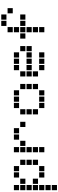

<svg xmlns="http://www.w3.org/2000/svg" viewBox="1039 -1770 922 3040"><g transform="rotate(-90 1500.0 -250.0)"><path d="M10 -491Q9 -491 9 -491Q9 -491 9 -490V-410Q9 -409 9 -409Q9 -409 10 -409H90Q91 -409 91 -409Q91 -409 91 -410V-490Q91 -491 91 -491Q91 -491 90 -491ZM210 -491Q209 -491 209 -491Q209 -491 209 -490V-410Q209 -409 209 -409Q209 -409 210 -409H290Q291 -409 291 -409Q291 -409 291 -410V-490Q291 -491 291 -491Q291 -491 290 -491ZM310 -491Q309 -491 309 -491Q309 -491 309 -490V-410Q309 -409 309 -409Q309 -409 310 -409H390Q391 -409 391 -409Q391 -409 391 -410V-490Q391 -491 391 -491Q391 -491 390 -491ZM10 -391Q9 -391 9 -391Q9 -391 9 -390V-310Q9 -309 9 -309Q9 -309 10 -309H90Q91 -309 91 -309Q91 -309 91 -310V-390Q91 -391 91 -391Q91 -391 90 -391ZM110 -391Q109 -391 109 -391Q109 -391 109 -390V-310Q109 -309 109 -309Q109 -309 110 -309H190Q191 -309 191 -309Q191 -309 191 -310V-390Q191 -391 191 -391Q191 -391 190 -391ZM410 -391Q409 -391 409 -391Q409 -391 409 -390V-310Q409 -309 409 -309Q409 -309 410 -309H490Q491 -309 491 -309Q491 -309 491 -310V-390Q491 -391 491 -391Q491 -391 490 -391ZM10 -291Q9 -291 9 -291Q9 -291 9 -290V-210Q9 -209 9 -209Q9 -209 10 -209H90Q91 -209 91 -209Q91 -209 91 -210V-290Q91 -291 91 -291Q91 -291 90 -291ZM410 -291Q409 -291 409 -291Q409 -291 409 -290V-210Q409 -209 409 -209Q409 -209 410 -209H490Q491 -209 491 -209Q491 -209 491 -210V-290Q491 -291 491 -291Q491 -291 490 -291ZM10 -191Q9 -191 9 -191Q9 -191 9 -190V-110Q9 -109 9 -109Q9 -109 10 -109H90Q91 -109 91 -109Q91 -109 91 -110V-190Q91 -191 91 -191Q91 -191 90 -191ZM110 -191Q109 -191 109 -191Q109 -191 109 -190V-110Q109 -109 109 -109Q109 -109 110 -109H190Q191 -109 191 -109Q191 -109 191 -110V-190Q191 -191 191 -191Q191 -191 190 -191ZM410 -191Q409 -191 409 -191Q409 -191 409 -190V-110Q409 -109 409 -109Q409 -109 410 -109H490Q491 -109 491 -109Q491 -109 491 -110V-190Q491 -191 491 -191Q491 -191 490 -191ZM10 -91Q9 -91 9 -91Q9 -91 9 -90V-10Q9 -9 9 -9Q9 -9 10 -9H90Q91 -9 91 -9Q91 -9 91 -10V-90Q91 -91 91 -91Q91 -91 90 -91ZM210 -91Q209 -91 209 -91Q209 -91 209 -90V-10Q209 -9 209 -9Q209 -9 210 -9H290Q291 -9 291 -9Q291 -9 291 -10V-90Q291 -91 291 -91Q291 -91 290 -91ZM310 -91Q309 -91 309 -91Q309 -91 309 -90V-10Q309 -9 309 -9Q309 -9 310 -9H390Q391 -9 391 -9Q391 -9 391 -10V-90Q391 -91 391 -91Q391 -91 390 -91ZM10 9Q9 9 9 9Q9 9 9 10V90Q9 91 9 91Q9 91 10 91H90Q91 91 91 91Q91 91 91 90V10Q91 9 91 9Q91 9 90 9ZM10 109Q9 109 9 109Q9 109 9 110V190Q9 191 9 191Q9 191 10 191H90Q91 191 91 191Q91 191 91 190V110Q91 109 91 109Q91 109 90 109Z M610 -491Q609 -491 609 -491Q609 -491 609 -490V-410Q609 -409 609 -409Q609 -409 610 -409H690Q691 -409 691 -409Q691 -409 691 -410V-490Q691 -491 691 -491Q691 -491 690 -491ZM810 -491Q809 -491 809 -491Q809 -491 809 -490V-410Q809 -409 809 -409Q809 -409 810 -409H890Q891 -409 891 -409Q891 -409 891 -410V-490Q891 -491 891 -491Q891 -491 890 -491ZM910 -491Q909 -491 909 -491Q909 -491 909 -490V-410Q909 -409 909 -409Q909 -409 910 -409H990Q991 -409 991 -409Q991 -409 991 -410V-490Q991 -491 991 -491Q991 -491 990 -491ZM610 -391Q609 -391 609 -391Q609 -391 609 -390V-310Q609 -309 609 -309Q609 -309 610 -309H690Q691 -309 691 -309Q691 -309 691 -310V-390Q691 -391 691 -391Q691 -391 690 -391ZM710 -391Q709 -391 709 -391Q709 -391 709 -390V-310Q709 -309 709 -309Q709 -309 710 -309H790Q791 -309 791 -309Q791 -309 791 -310V-390Q791 -391 791 -391Q791 -391 790 -391ZM1010 -391Q1009 -391 1009 -391Q1009 -391 1009 -390V-310Q1009 -309 1009 -309Q1009 -309 1010 -309H1090Q1091 -309 1091 -309Q1091 -309 1091 -310V-390Q1091 -391 1091 -391Q1091 -391 1090 -391ZM610 -291Q609 -291 609 -291Q609 -291 609 -290V-210Q609 -209 609 -209Q609 -209 610 -209H690Q691 -209 691 -209Q691 -209 691 -210V-290Q691 -291 691 -291Q691 -291 690 -291ZM610 -191Q609 -191 609 -191Q609 -191 609 -190V-110Q609 -109 609 -109Q609 -109 610 -109H690Q691 -109 691 -109Q691 -109 691 -110V-190Q691 -191 691 -191Q691 -191 690 -191ZM610 -91Q609 -91 609 -91Q609 -91 609 -90V-10Q609 -9 609 -9Q609 -9 610 -9H690Q691 -9 691 -9Q691 -9 691 -10V-90Q691 -91 691 -91Q691 -91 690 -91Z M1310 -491Q1309 -491 1309 -491Q1309 -491 1309 -490V-410Q1309 -409 1309 -409Q1309 -409 1310 -409H1390Q1391 -409 1391 -409Q1391 -409 1391 -410V-490Q1391 -491 1391 -491Q1391 -491 1390 -491ZM1410 -491Q1409 -491 1409 -491Q1409 -491 1409 -490V-410Q1409 -409 1409 -409Q1409 -409 1410 -409H1490Q1491 -409 1491 -409Q1491 -409 1491 -410V-490Q1491 -491 1491 -491Q1491 -491 1490 -491ZM1510 -491Q1509 -491 1509 -491Q1509 -491 1509 -490V-410Q1509 -409 1509 -409Q1509 -409 1510 -409H1590Q1591 -409 1591 -409Q1591 -409 1591 -410V-490Q1591 -491 1591 -491Q1591 -491 1590 -491ZM1210 -391Q1209 -391 1209 -391Q1209 -391 1209 -390V-310Q1209 -309 1209 -309Q1209 -309 1210 -309H1290Q1291 -309 1291 -309Q1291 -309 1291 -310V-390Q1291 -391 1291 -391Q1291 -391 1290 -391ZM1610 -391Q1609 -391 1609 -391Q1609 -391 1609 -390V-310Q1609 -309 1609 -309Q1609 -309 1610 -309H1690Q1691 -309 1691 -309Q1691 -309 1691 -310V-390Q1691 -391 1691 -391Q1691 -391 1690 -391ZM1210 -291Q1209 -291 1209 -291Q1209 -291 1209 -290V-210Q1209 -209 1209 -209Q1209 -209 1210 -209H1290Q1291 -209 1291 -209Q1291 -209 1291 -210V-290Q1291 -291 1291 -291Q1291 -291 1290 -291ZM1610 -291Q1609 -291 1609 -291Q1609 -291 1609 -290V-210Q1609 -209 1609 -209Q1609 -209 1610 -209H1690Q1691 -209 1691 -209Q1691 -209 1691 -210V-290Q1691 -291 1691 -291Q1691 -291 1690 -291ZM1210 -191Q1209 -191 1209 -191Q1209 -191 1209 -190V-110Q1209 -109 1209 -109Q1209 -109 1210 -109H1290Q1291 -109 1291 -109Q1291 -109 1291 -110V-190Q1291 -191 1291 -191Q1291 -191 1290 -191ZM1610 -191Q1609 -191 1609 -191Q1609 -191 1609 -190V-110Q1609 -109 1609 -109Q1609 -109 1610 -109H1690Q1691 -109 1691 -109Q1691 -109 1691 -110V-190Q1691 -191 1691 -191Q1691 -191 1690 -191ZM1310 -91Q1309 -91 1309 -91Q1309 -91 1309 -90V-10Q1309 -9 1309 -9Q1309 -9 1310 -9H1390Q1391 -9 1391 -9Q1391 -9 1391 -10V-90Q1391 -91 1391 -91Q1391 -91 1390 -91ZM1410 -91Q1409 -91 1409 -91Q1409 -91 1409 -90V-10Q1409 -9 1409 -9Q1409 -9 1410 -9H1490Q1491 -9 1491 -9Q1491 -9 1491 -10V-90Q1491 -91 1491 -91Q1491 -91 1490 -91ZM1510 -91Q1509 -91 1509 -91Q1509 -91 1509 -90V-10Q1509 -9 1509 -9Q1509 -9 1510 -9H1590Q1591 -9 1591 -9Q1591 -9 1591 -10V-90Q1591 -91 1591 -91Q1591 -91 1590 -91Z M1910 -491Q1909 -491 1909 -491Q1909 -491 1909 -490V-410Q1909 -409 1909 -409Q1909 -409 1910 -409H1990Q1991 -409 1991 -409Q1991 -409 1991 -410V-490Q1991 -491 1991 -491Q1991 -491 1990 -491ZM2010 -491Q2009 -491 2009 -491Q2009 -491 2009 -490V-410Q2009 -409 2009 -409Q2009 -409 2010 -409H2090Q2091 -409 2091 -409Q2091 -409 2091 -410V-490Q2091 -491 2091 -491Q2091 -491 2090 -491ZM2110 -491Q2109 -491 2109 -491Q2109 -491 2109 -490V-410Q2109 -409 2109 -409Q2109 -409 2110 -409H2190Q2191 -409 2191 -409Q2191 -409 2191 -410V-490Q2191 -491 2191 -491Q2191 -491 2190 -491ZM1810 -391Q1809 -391 1809 -391Q1809 -391 1809 -390V-310Q1809 -309 1809 -309Q1809 -309 1810 -309H1890Q1891 -309 1891 -309Q1891 -309 1891 -310V-390Q1891 -391 1891 -391Q1891 -391 1890 -391ZM2210 -391Q2209 -391 2209 -391Q2209 -391 2209 -390V-310Q2209 -309 2209 -309Q2209 -309 2210 -309H2290Q2291 -309 2291 -309Q2291 -309 2291 -310V-390Q2291 -391 2291 -391Q2291 -391 2290 -391ZM1810 -291Q1809 -291 1809 -291Q1809 -291 1809 -290V-210Q1809 -209 1809 -209Q1809 -209 1810 -209H1890Q1891 -209 1891 -209Q1891 -209 1891 -210V-290Q1891 -291 1891 -291Q1891 -291 1890 -291ZM1910 -291Q1909 -291 1909 -291Q1909 -291 1909 -290V-210Q1909 -209 1909 -209Q1909 -209 1910 -209H1990Q1991 -209 1991 -209Q1991 -209 1991 -210V-290Q1991 -291 1991 -291Q1991 -291 1990 -291ZM2010 -291Q2009 -291 2009 -291Q2009 -291 2009 -290V-210Q2009 -209 2009 -209Q2009 -209 2010 -209H2090Q2091 -209 2091 -209Q2091 -209 2091 -210V-290Q2091 -291 2091 -291Q2091 -291 2090 -291ZM2110 -291Q2109 -291 2109 -291Q2109 -291 2109 -290V-210Q2109 -209 2109 -209Q2109 -209 2110 -209H2190Q2191 -209 2191 -209Q2191 -209 2191 -210V-290Q2191 -291 2191 -291Q2191 -291 2190 -291ZM2210 -291Q2209 -291 2209 -291Q2209 -291 2209 -290V-210Q2209 -209 2209 -209Q2209 -209 2210 -209H2290Q2291 -209 2291 -209Q2291 -209 2291 -210V-290Q2291 -291 2291 -291Q2291 -291 2290 -291ZM1810 -191Q1809 -191 1809 -191Q1809 -191 1809 -190V-110Q1809 -109 1809 -109Q1809 -109 1810 -109H1890Q1891 -109 1891 -109Q1891 -109 1891 -110V-190Q1891 -191 1891 -191Q1891 -191 1890 -191ZM1910 -91Q1909 -91 1909 -91Q1909 -91 1909 -90V-10Q1909 -9 1909 -9Q1909 -9 1910 -9H1990Q1991 -9 1991 -9Q1991 -9 1991 -10V-90Q1991 -91 1991 -91Q1991 -91 1990 -91ZM2010 -91Q2009 -91 2009 -91Q2009 -91 2009 -90V-10Q2009 -9 2009 -9Q2009 -9 2010 -9H2090Q2091 -9 2091 -9Q2091 -9 2091 -10V-90Q2091 -91 2091 -91Q2091 -91 2090 -91ZM2110 -91Q2109 -91 2109 -91Q2109 -91 2109 -90V-10Q2109 -9 2109 -9Q2109 -9 2110 -9H2190Q2191 -9 2191 -9Q2191 -9 2191 -10V-90Q2191 -91 2191 -91Q2191 -91 2190 -91Z M2610 -691Q2609 -691 2609 -691Q2609 -691 2609 -690V-610Q2609 -609 2609 -609Q2609 -609 2610 -609H2690Q2691 -609 2691 -609Q2691 -609 2691 -610V-690Q2691 -691 2691 -691Q2691 -691 2690 -691ZM2710 -691Q2709 -691 2709 -691Q2709 -691 2709 -690V-610Q2709 -609 2709 -609Q2709 -609 2710 -609H2790Q2791 -609 2791 -609Q2791 -609 2791 -610V-690Q2791 -691 2791 -691Q2791 -691 2790 -691ZM2510 -591Q2509 -591 2509 -591Q2509 -591 2509 -590V-510Q2509 -509 2509 -509Q2509 -509 2510 -509H2590Q2591 -509 2591 -509Q2591 -509 2591 -510V-590Q2591 -591 2591 -591Q2591 -591 2590 -591ZM2810 -591Q2809 -591 2809 -591Q2809 -591 2809 -590V-510Q2809 -509 2809 -509Q2809 -509 2810 -509H2890Q2891 -509 2891 -509Q2891 -509 2891 -510V-590Q2891 -591 2891 -591Q2891 -591 2890 -591ZM2510 -491Q2509 -491 2509 -491Q2509 -491 2509 -490V-410Q2509 -409 2509 -409Q2509 -409 2510 -409H2590Q2591 -409 2591 -409Q2591 -409 2591 -410V-490Q2591 -491 2591 -491Q2591 -491 2590 -491ZM2410 -391Q2409 -391 2409 -391Q2409 -391 2409 -390V-310Q2409 -309 2409 -309Q2409 -309 2410 -309H2490Q2491 -309 2491 -309Q2491 -309 2491 -310V-390Q2491 -391 2491 -391Q2491 -391 2490 -391ZM2510 -391Q2509 -391 2509 -391Q2509 -391 2509 -390V-310Q2509 -309 2509 -309Q2509 -309 2510 -309H2590Q2591 -309 2591 -309Q2591 -309 2591 -310V-390Q2591 -391 2591 -391Q2591 -391 2590 -391ZM2610 -391Q2609 -391 2609 -391Q2609 -391 2609 -390V-310Q2609 -309 2609 -309Q2609 -309 2610 -309H2690Q2691 -309 2691 -309Q2691 -309 2691 -310V-390Q2691 -391 2691 -391Q2691 -391 2690 -391ZM2710 -391Q2709 -391 2709 -391Q2709 -391 2709 -390V-310Q2709 -309 2709 -309Q2709 -309 2710 -309H2790Q2791 -309 2791 -309Q2791 -309 2791 -310V-390Q2791 -391 2791 -391Q2791 -391 2790 -391ZM2510 -291Q2509 -291 2509 -291Q2509 -291 2509 -290V-210Q2509 -209 2509 -209Q2509 -209 2510 -209H2590Q2591 -209 2591 -209Q2591 -209 2591 -210V-290Q2591 -291 2591 -291Q2591 -291 2590 -291ZM2510 -191Q2509 -191 2509 -191Q2509 -191 2509 -190V-110Q2509 -109 2509 -109Q2509 -109 2510 -109H2590Q2591 -109 2591 -109Q2591 -109 2591 -110V-190Q2591 -191 2591 -191Q2591 -191 2590 -191ZM2510 -91Q2509 -91 2509 -91Q2509 -91 2509 -90V-10Q2509 -9 2509 -9Q2509 -9 2510 -9H2590Q2591 -9 2591 -9Q2591 -9 2591 -10V-90Q2591 -91 2591 -91Q2591 -91 2590 -91Z"/></g></svg>

Font: Doto Black ExtraBold
Style: Regular
Weight: 800
Monospace: yes
Version: Version 1.000